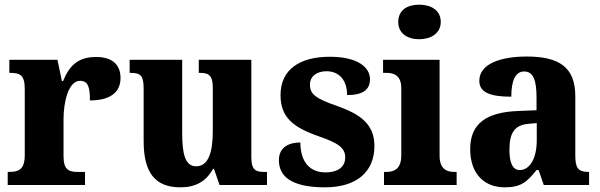

<svg xmlns="http://www.w3.org/2000/svg" viewBox="-20 -792 2569 822"><path d="M13 0H344V-56H312C276 -56 252 -64 252 -123V-282C252 -353 272 -446 323 -446C358 -446 365 -417 365 -362C445 -362 496 -392 496 -458C496 -511 465 -548 392 -548C318 -548 279 -516 250 -445H245L226 -536H20V-480H23C65 -480 86 -471 86 -412V-128C86 -65 59 -56 17 -56H13Z M752 10C815 10 861 -13 892 -69H896L920 0H1123V-56H1113C1079 -56 1056 -60 1056 -118V-536H831V-480H834C868 -480 891 -475 891 -418V-230C891 -138 871 -80 820 -80C773 -80 760 -132 760 -222V-536H535V-480H539C585 -480 595 -466 595 -409V-188C595 -54 643 10 752 10Z M1371 10C1510 10 1583 -59 1583 -167C1583 -263 1519 -304 1424 -338C1332 -370 1307 -388 1307 -430C1307 -467 1338 -487 1378 -487C1430 -487 1466 -451 1466 -385C1534 -385 1564 -408 1564 -453C1564 -501 1516 -549 1392 -549C1265 -549 1181 -496 1181 -385C1181 -289 1236 -246 1346 -208C1426 -180 1458 -160 1458 -118C1458 -83 1434 -54 1373 -54C1309 -54 1266 -96 1266 -182C1220 -182 1174 -164 1174 -106C1174 -40 1223 10 1371 10Z M1775 -624C1824 -624 1867 -649 1867 -698C1867 -749 1824 -772 1775 -772C1724 -772 1685 -749 1685 -698C1685 -649 1724 -624 1775 -624ZM1624 0H1935V-56H1925C1892 -56 1862 -69 1862 -125V-536H1620V-480H1636C1668 -480 1698 -467 1698 -415V-127C1698 -70 1669 -56 1635 -56H1624Z M2140 10C2209 10 2235 -11 2277 -64H2286L2308 0H2502V-56H2499C2456 -56 2443 -72 2443 -126V-380C2443 -505 2373 -550 2235 -550C2124 -550 2032 -519 2032 -446C2032 -397 2077 -378 2169 -378C2169 -446 2186 -486 2224 -486C2264 -486 2277 -447 2277 -374V-320L2201 -317C2062 -312 1993 -263 1993 -154C1993 -42 2059 10 2140 10ZM2205 -64C2175 -64 2161 -95 2161 -150C2161 -221 2181 -257 2244 -262L2278 -265V-191C2278 -115 2249 -64 2205 -64Z"/></svg>

Font: Noto Serif Tamil SemiCondensed ExtraBold
Style: Regular
Weight: 800
Width: 4
Designer: Indian Type Foundry, Tom Grace, and the Monotype Design Team
Foundry: Monotype Imaging Inc.
Version: Version 2.004